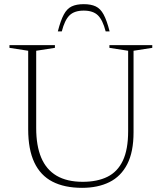

<svg xmlns="http://www.w3.org/2000/svg" viewBox="-20 -893 778 923"><path d="M596 -262.5V-649L506 -663V-676H712V-663L622 -649V-257Q622 -163 591.8 -104Q561.5 -45 506 -17.5Q450.5 10 374.5 10Q290 10 232.2 -19.8Q174.5 -49.5 145 -112Q115.5 -174.5 115.5 -271.5V-649L25.5 -663V-676H244V-663L154 -649V-277.5Q154 -192.5 178.2 -135Q202.5 -77.5 252.2 -48.2Q302 -19 377.5 -19Q447.5 -19 496.2 -43Q545 -67 570.5 -120.5Q596 -174 596 -262.5ZM382.5 -842Q337.5 -842 314.2 -819.2Q291 -796.5 277 -742H258Q271.5 -795 286.8 -823.2Q302 -851.5 324.8 -862.2Q347.5 -873 382.5 -873Q417.5 -873 440.2 -862.2Q463 -851.5 478.2 -823.2Q493.5 -795 507 -742H488Q474 -796.5 450.8 -819.2Q427.5 -842 382.5 -842Z"/></svg>

Font: Newsreader 16pt 16pt ExtraLight
Style: Regular
Weight: 250
Version: Version 1.003